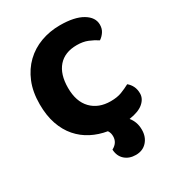

<svg xmlns="http://www.w3.org/2000/svg" viewBox="-196 -740 963 1056"><g transform="rotate(-30 285.5 -211.5)"><path d="M374 -484Q297 -484 256 -437Q215 -390 215 -304Q215 -217 260.5 -170Q306 -123 383 -123Q424 -123 452.5 -134Q481 -145 507 -159Q524 -145 533.5 -125.5Q543 -106 543 -80Q543 -47 513.5 -21.5Q484 4 423 13Q437 30 444.5 51Q452 72 452 98Q452 143 425.5 172.5Q399 202 355 202Q313 202 286 178Q259 154 257 112Q297 91 297 50Q297 41 295 32Q293 23 286 12Q232 3 186.5 -20.5Q141 -44 107 -83Q73 -122 54 -177Q35 -232 35 -304Q35 -382 59.5 -441.5Q84 -501 126.5 -542Q169 -583 226 -604Q283 -625 348 -625Q440 -625 490.5 -595Q541 -565 541 -518Q541 -492 528 -473Q515 -454 498 -443Q472 -460 442.5 -472Q413 -484 374 -484Z"/></g></svg>

Font: Baloo Tammudu
Style: Regular
Weight: 400
Designer: Omkar Shende and Ek Type
Foundry: Ek Type
Version: Version 1.007;PS 1.000;hotconv 1.0.88;makeotf.lib2.5.647800